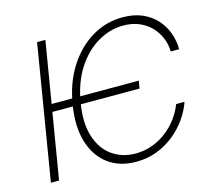

<svg xmlns="http://www.w3.org/2000/svg" viewBox="-106 -864 1105 1002"><g transform="rotate(-15 446.5 -363.5)"><path d="M633.3 -396 626 -355H137.2L145 -396ZM878.9 -500H833.5Q833 -536.6 819.1 -571.5Q805.2 -606.4 779.3 -634Q753.4 -661.6 715.6 -678.2Q677.7 -694.8 628.4 -694.8Q557.1 -694.8 491 -656.5Q424.8 -618.2 376.5 -544.2Q328.1 -470.2 310.1 -363.3Q292.5 -255.9 316.4 -182.1Q340.3 -108.4 394.3 -70.6Q448.2 -32.7 520 -32.7Q568.8 -32.7 612.1 -49.1Q655.3 -65.4 690.2 -93Q725.1 -120.6 750.5 -155.5Q775.9 -190.4 789.6 -227.5H835Q819.8 -183.1 790.3 -140.9Q760.7 -98.6 719.2 -64.7Q677.7 -30.8 625.5 -10.5Q573.2 9.8 512.2 9.8Q421.4 9.8 359.9 -36.6Q298.3 -83 273.4 -167Q248.5 -251 267.1 -363.3Q285.2 -476.1 338.1 -560.1Q391.1 -644 468.3 -690.7Q545.4 -737.3 635.7 -737.3Q697.3 -737.3 742.7 -717.3Q788.1 -697.3 818.4 -663.3Q848.6 -629.4 863.8 -586.9Q878.9 -544.4 878.9 -500ZM217.3 -727.5 96.2 0H52.2L172.4 -727.5Z"/></g></svg>

Font: Inter Tight ExtraLight
Style: Italic
Weight: 250
Italic angle: -9.39999°
Designer: Rasmus Andersson
Foundry: rsms
Version: Version 3.004